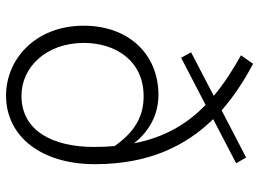

<svg xmlns="http://www.w3.org/2000/svg" viewBox="-131 -713 857 635"><g transform="rotate(90 297.5 -395.5)"><path d="M463 -346C465 -325 466 -302 466 -278C466 -142 413 -38 297 -38C201 -38 122 -121 122 -244C122 -352 183 -442 298 -442C352 -442 409 -424 463 -346ZM171 -566 327 -647C388 -588 434 -514 454 -410C412 -464 355 -491 294 -491C158 -491 65 -391 65 -244C65 -83 177 13 296 13C431 13 523 -103 523 -281C523 -460 462 -582 374 -672L520 -748L501 -781L345 -700C298 -741 246 -775 191 -804L163 -764C211 -737 257 -708 297 -674L153 -599Z"/></g></svg>

Font: Noto Sans TC Light
Style: Regular
Weight: 300
Designer: Ryoko NISHIZUKA 西塚涼子 (kana, bopomofo & ideographs); Paul D. Hunt (Latin, Greek & Cyrillic); Sandoll Communications 산돌커뮤니
Foundry: Adobe
Version: Version 2.004;hotconv 1.0.118;makeotfexe 2.5.65603